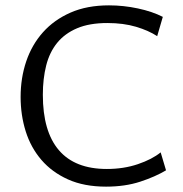

<svg xmlns="http://www.w3.org/2000/svg" viewBox="-20 -685 682 717"><path d="M567 -550Q535 -571 488 -585Q441 -599 381 -599Q314 -599 268 -579.5Q222 -560 193.5 -525Q165 -490 152.5 -440.5Q140 -391 140 -331Q140 -194 200 -124Q260 -54 379 -54Q442 -54 495 -72Q548 -90 580 -116L600 -49Q560 -25 503.5 -6.5Q447 12 376 12Q294 12 234 -15Q174 -42 134.5 -88Q95 -134 76 -194.5Q57 -255 57 -323Q57 -394 78 -456Q99 -518 140.5 -564.5Q182 -611 243.5 -638Q305 -665 387 -665Q441 -665 495 -653.5Q549 -642 588 -622Z"/></svg>

Font: Quattrocento Sans
Style: Regular
Weight: 400
Designer: Pablo Impallari
Foundry: Pablo Impallari, Igino Marini, Brenda Gallo
Version: Version 2.000